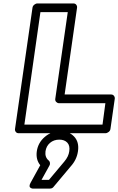

<svg xmlns="http://www.w3.org/2000/svg" viewBox="-20 -746 684 1111"><path d="M66.9 0 168 -701.2Q169.4 -711.9 178.5 -719Q187.5 -726.1 196.8 -726.1H404.8Q415.5 -726.1 421.4 -718.3Q427.2 -710.4 425.8 -701.2L354 -199.2H623Q633.8 -199.2 639.6 -191.2Q645.5 -183.1 644 -173.8L619.1 0Q617.7 10.7 608.4 17.8Q599.1 24.9 589.8 24.9H87.9Q77.1 24.9 71.3 17.1Q65.4 9.3 66.9 0ZM121.1 -24.9H573.2L589.8 -148.9H320.8Q312.5 -148.9 305.4 -156Q298.3 -163.1 299.8 -173.8L372.1 -675.8H213.9ZM157.2 311 212.9 210Q186.5 177.7 192.9 129.9Q200.2 79.1 239.7 45.7Q279.3 12.2 330.1 12.2Q377.9 12.2 408.4 43.7Q439 75.2 431.2 128.9Q424.3 178.2 389.2 216.8L291 334Q283.2 345.2 269 345.2H174.8Q174.8 344.7 170.9 345.2Q167 345.7 162.6 343.8Q158.2 341.8 154.5 339.1Q150.9 336.4 151.1 328.9Q151.4 321.3 157.2 311ZM220.2 294.9H263.2L352.1 189Q377 159.7 380.9 128.9Q385.7 96.7 369.4 79.3Q353 62 323.2 62Q291.5 62 269.5 80.6Q247.6 99.1 243.2 129.9Q238.8 164.1 262.2 183.1Q267.6 187.5 269 196Q270.5 204.6 266.1 211.9Z"/></svg>

Font: Trueno ExtraBold Outline
Style: Italic
Weight: 800
Width: 6
Designer: Julieta Ulanovsky
Foundry: Julieta Ulanovsky
Version: Version 3.001b | FøM Fix